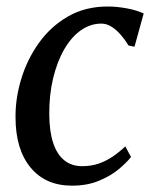

<svg xmlns="http://www.w3.org/2000/svg" viewBox="-20 -576 488 606"><path d="M207 10Q123.5 10 76.2 -47.5Q29 -105 29 -206Q28.5 -266 47.2 -327.5Q66 -389 103 -440.8Q140 -492.5 194.5 -524Q249 -555.5 320.5 -555.5Q347.5 -555.5 379.2 -549.8Q411 -544 433.5 -533.5L404.5 -428.5L385.5 -432.5Q373 -453 359 -468.5Q345 -484 330.2 -492.8Q315.5 -501.5 300 -501.5Q265.5 -501.5 235.5 -480.5Q205.5 -459.5 183 -420.8Q160.5 -382 147.8 -329.5Q135 -277 135.5 -213.5Q136 -160.5 148 -124.5Q160 -88.5 183 -70Q206 -51.5 239.5 -51.5Q268.5 -51.5 292 -59.8Q315.5 -68 336 -82Q356.5 -96 375.5 -114L393.5 -80.5Q379.5 -62.5 353.8 -41.2Q328 -20 291.2 -5Q254.5 10 207 10Z"/></svg>

Font: Merriweather 48pt
Style: Italic
Weight: 400
Italic angle: -7.8°
Version: Version 2.101